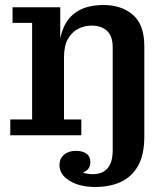

<svg xmlns="http://www.w3.org/2000/svg" viewBox="-20 -539 661 765"><path d="M429 -351Q429 -395 406.5 -416Q384 -437 345 -437Q316 -437 291 -424Q266 -411 250.5 -383.5Q235 -356 235 -310L213 -309Q213 -378 231.5 -424.5Q250 -471 290 -495Q330 -519 393 -519Q464 -519 509.5 -480Q555 -441 555 -355V5L429 60ZM21 0V-63H108V-448H30V-510H220V-349L235 -351V-63H304V0ZM283 62Q308 62 324 73Q340 84 340 107Q340 131 322 142.5Q304 154 276 154L286 129Q293 141 309.5 148Q326 155 350 155L359 206Q298 206 257.5 181.5Q217 157 217 119Q217 93 235 77.5Q253 62 283 62ZM350 155Q388 155 408.5 131.5Q429 108 429 60L555 5Q555 77 530.5 121Q506 165 462 185.5Q418 206 359 206Z"/></svg>

Font: Montagu Slab 120pt Medium
Style: Regular
Weight: 500
Designer: Florian Karsten
Foundry: Florian Karsten
Version: Version 1.000